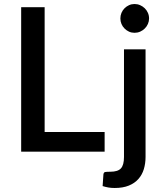

<svg xmlns="http://www.w3.org/2000/svg" viewBox="-20 -756 816 957"><path d="M501.5 -98V0H85.5V-720H202.5V-98ZM705.5 -510V26.5Q705.5 58.5 697 86.8Q688.5 115 670 136Q651.5 157 622.2 169Q593 181 551.5 181Q534 181 520 178.5Q506 176 491.5 171.5L495.5 113Q497 103 503.8 101.5Q510.5 100 529.5 100Q567.5 100 582.8 83.2Q598 66.5 598 26.5V-510ZM723 -664Q723 -649.5 717.2 -636.5Q711.5 -623.5 701.5 -613.8Q691.5 -604 678.5 -598.2Q665.5 -592.5 650.5 -592.5Q636 -592.5 623.2 -598.2Q610.5 -604 600.8 -613.8Q591 -623.5 585.5 -636.5Q580 -649.5 580 -664Q580 -679 585.5 -692Q591 -705 600.8 -714.8Q610.5 -724.5 623.2 -730.2Q636 -736 650.5 -736Q665.5 -736 678.5 -730.2Q691.5 -724.5 701.5 -714.8Q711.5 -705 717.2 -692Q723 -679 723 -664Z"/></svg>

Font: Lato 2
Style: Regular
Weight: 600
Designer: Lukasz Dziedzic with Adam Twardoch and Botio Nikoltchev
Foundry: tyPoland Lukasz Dziedzic
Version: Version 2.015; 2015-08-06; http://www.latofonts.com/